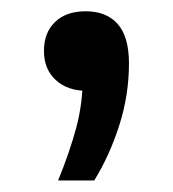

<svg xmlns="http://www.w3.org/2000/svg" viewBox="-20 -150 300 332"><path d="M80.5 162Q100.5 113 111.8 71Q123 29 123 -14L144 7H130Q96.5 7 76.2 -11.8Q56 -30.5 56 -62Q56 -93.5 75.2 -112Q94.5 -130.5 128 -130.5Q164 -130.5 183.5 -108.5Q203 -86.5 203 -40.5Q203 14.5 186.2 66.8Q169.5 119 143 162Z"/></svg>

Font: Encode Sans SC SemiExpanded Medium
Style: Regular
Weight: 500
Width: 6
Designer: Multiple Designers
Foundry: Impallari Type
Version: Version 3.002